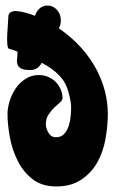

<svg xmlns="http://www.w3.org/2000/svg" viewBox="-20 -663 416 691"><path d="M43 -477Q31 -482 23.5 -484.5Q16 -487 14 -487Q8 -487 6.5 -502.5Q5 -518 6 -538Q7 -558 8.5 -577Q10 -596 10 -602Q10 -614 18.5 -619Q27 -624 40.5 -623Q54 -622 71.5 -617.5Q89 -613 106 -606Q111 -623 123 -633Q135 -643 151 -643Q171 -643 185 -627.5Q199 -612 199 -589Q199 -575 192 -561Q238 -529 271 -492.5Q304 -456 325.5 -416Q347 -376 357.5 -335Q368 -294 368 -254Q368 -209 359.5 -162Q351 -115 329.5 -77.5Q308 -40 272 -16Q236 8 182 8Q131 8 97.5 -18Q64 -44 44 -83.5Q24 -123 15.5 -169Q7 -215 7 -254Q7 -274 14.5 -298.5Q22 -323 36 -344Q50 -365 71.5 -379Q93 -393 120 -393Q138 -393 154 -386Q170 -379 181 -367.5Q192 -356 198.5 -341Q205 -326 205 -310Q205 -302 195.5 -294Q186 -286 175 -275.5Q164 -265 154.5 -250.5Q145 -236 145 -216Q145 -201 154.5 -185Q164 -169 181 -169Q200 -169 211 -181Q222 -193 227.5 -210.5Q233 -228 234.5 -246.5Q236 -265 236 -279Q236 -292 231 -314Q226 -336 219 -353Q211 -374 188 -396.5Q165 -419 130 -437Q117 -411 89 -411Q66 -411 56 -416.5Q46 -422 43 -431Q40 -440 41.5 -452Q43 -464 43 -477Z"/></svg>

Font: r_Neptun CAT
Style: Regular
Weight: 400
Foundry: Peter Wiegel, CAT-Fonts
Version: Version 1.000;June 8, 2024;FontCreator 14.0.0.2814 32-bit